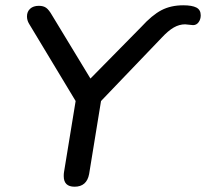

<svg xmlns="http://www.w3.org/2000/svg" viewBox="-20 -699 779 726"><path d="M221 -33Q221 -43 222 -48L266 -317L90 -609Q82 -622 82 -637Q82 -655 94 -666Q106 -677 127 -677Q144 -677 154.5 -669.5Q165 -662 177 -641L322 -402L514 -597Q555 -642 590.5 -660.5Q626 -679 673 -679Q706 -679 722.5 -670.5Q739 -662 739 -641Q739 -626 731 -615Q723 -604 710 -604L680 -607Q658 -607 637 -595Q616 -583 591 -556L362 -317L317 -41Q308 7 262 7Q221 7 221 -33Z"/></svg>

Font: SN Pro
Style: Italic
Weight: 400
Italic angle: -9°
Designer: Tobias Whetton
Foundry: Supernotes
Version: Version 1.003